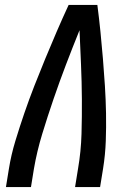

<svg xmlns="http://www.w3.org/2000/svg" viewBox="-20 -755 540 775"><path d="M4 0 16 -74Q25 -130 42 -186Q59 -242 78 -297.5Q97 -353 118.5 -408Q140 -463 162.5 -517.5Q185 -572 208.5 -626.5Q232 -681 257 -735H373Q380 -681 385.5 -626.5Q391 -572 395.5 -517.5Q400 -463 403.5 -408Q407 -353 408 -297.5Q409 -242 407 -186Q405 -130 396 -74L384 0H283L295 -74Q307 -144 309 -214.5Q311 -285 310.5 -355Q310 -425 307 -494.5Q304 -564 301 -633Q273 -564 246.5 -494.5Q220 -425 196 -355Q172 -285 150.5 -214.5Q129 -144 117 -74L105 0Z"/></svg>

Font: Iosevka Term Curly SmBd Obl
Style: Regular
Weight: 600
Italic angle: -9°
Designer: Belleve Invis
Foundry: Belleve Invis
Version: Version 32.3.0